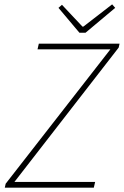

<svg xmlns="http://www.w3.org/2000/svg" viewBox="-20 -860 568 880"><path d="M2 0 6 -18 486 -634H152L158 -660H528L524 -642L46 -26H416L410 0ZM344 -710 248 -824 264 -838 358 -738H362L494 -840L508 -824L372 -710Z"/></svg>

Font: Source Sans Variable
Style: Italic
Weight: 200
Italic angle: -11°
Designer: Paul D. Hunt
Foundry: Adobe Systems Incorporated
Version: Version 3.006;hotconv 1.0.111;makeotfexe 2.5.65597